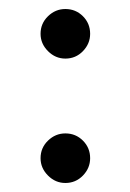

<svg xmlns="http://www.w3.org/2000/svg" viewBox="-20 -392 288 426"><path d="M70 0ZM70 -317Q70 -340 86.5 -356Q103 -372 125 -372Q148 -372 164 -356Q180 -340 180 -317Q180 -295 164 -278.5Q148 -262 125 -262Q103 -262 86.5 -278.5Q70 -295 70 -317ZM70 -41Q70 -64 86.5 -80Q103 -96 125 -96Q148 -96 164 -80Q180 -64 180 -41Q180 -19 164 -2.5Q148 14 125 14Q103 14 86.5 -2.5Q70 -19 70 -41Z"/></svg>

Font: EB Garamond
Style: Regular
Weight: 400
Designer: Georg Duffner and Octavio Pardo
Foundry: Georg Duffner
Version: Version 1.000; ttfautohint (v1.6)